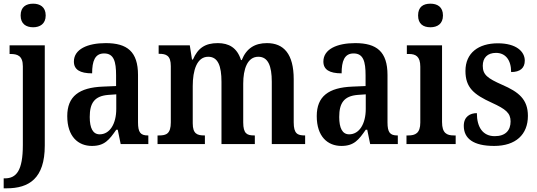

<svg xmlns="http://www.w3.org/2000/svg" viewBox="-32 -782 2915 1042"><path d="M148 -634C184 -634 216 -652 216 -698C216 -745 184 -762 148 -762C110 -762 80 -745 80 -698C80 -652 110 -634 148 -634ZM-12 240H4C125 240 211 187 211 8V-536H20V-489H25C62 -489 92 -480 92 -422V5C92 144 57 186 -6 186H-12Z M467 10C535 10 561 -23 599 -78H607L623 0H773V-47H770C731 -47 717 -63 717 -118V-375C717 -502 658 -548 542 -548C443 -548 369 -515 369 -448C369 -404 402 -384 468 -384C468 -450 483 -492 533 -492C586 -492 598 -448 598 -373V-315L527 -312C397 -307 333 -259 333 -152C333 -41 392 10 467 10ZM509 -53C472 -53 455 -87 455 -147C455 -222 480 -261 556 -267L599 -270V-191C599 -110 564 -53 509 -53Z M823 0H1080V-47H1077C1039 -47 1014 -55 1014 -113V-315C1014 -399 1036 -474 1098 -474C1151 -474 1170 -424 1170 -338V0H1351V-47H1347C1309 -47 1288 -56 1288 -118V-328C1288 -406 1310 -474 1370 -474C1423 -474 1443 -424 1443 -338V0H1624V-47H1622C1583 -47 1562 -56 1562 -118V-352C1562 -489 1508 -548 1417 -548C1352 -548 1306 -521 1280 -456H1276C1255 -523 1210 -548 1150 -548C1081 -548 1042 -521 1015 -459H1010L998 -536H829V-490H831C870 -490 895 -481 895 -423V-118C895 -56 870 -47 832 -47H823Z M1821 10C1889 10 1915 -23 1953 -78H1961L1977 0H2127V-47H2124C2085 -47 2071 -63 2071 -118V-375C2071 -502 2012 -548 1896 -548C1797 -548 1723 -515 1723 -448C1723 -404 1756 -384 1822 -384C1822 -450 1837 -492 1887 -492C1940 -492 1952 -448 1952 -373V-315L1881 -312C1751 -307 1687 -259 1687 -152C1687 -41 1746 10 1821 10ZM1863 -53C1826 -53 1809 -87 1809 -147C1809 -222 1834 -261 1910 -267L1953 -270V-191C1953 -110 1918 -53 1863 -53Z M2304 -634C2341 -634 2372 -652 2372 -698C2372 -745 2341 -762 2304 -762C2265 -762 2237 -745 2237 -698C2237 -652 2265 -634 2304 -634ZM2174 0H2441V-47H2431C2393 -47 2367 -59 2367 -120V-536H2176V-489H2187C2223 -489 2249 -477 2249 -420V-117C2249 -59 2222 -47 2184 -47H2174Z M2650 10C2767 10 2833 -52 2833 -153C2833 -243 2783 -283 2693 -322C2614 -357 2588 -376 2588 -425C2588 -468 2613 -495 2660 -495C2710 -495 2742 -458 2742 -391C2791 -391 2816 -413 2816 -453C2816 -502 2770 -547 2670 -547C2565 -547 2494 -495 2494 -397C2494 -307 2539 -269 2638 -224C2712 -190 2739 -169 2739 -123C2739 -75 2712 -43 2653 -43C2589 -43 2556 -91 2556 -168C2520 -168 2485 -150 2485 -99C2485 -30 2537 10 2650 10Z"/></svg>

Font: Noto Serif Georgian Condensed SemiBold
Style: Regular
Weight: 600
Width: 3
Designer: Monotype Design Team, Akaki Razmadze
Foundry: Google LLC
Version: Version 2.003